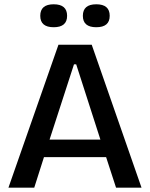

<svg xmlns="http://www.w3.org/2000/svg" viewBox="-20 -867 693 887"><path d="M362.8 -793.9Q362.8 -847.2 424.8 -847.2Q486.8 -847.2 486.8 -793.9Q486.8 -741.2 424.8 -741.2Q362.8 -741.2 362.8 -793.9ZM166 -793.9Q166 -847.2 228 -847.2Q290 -847.2 290 -793.9Q290 -741.2 228 -741.2Q166 -741.2 166 -793.9ZM19 0 250 -660.2H403.8L633.8 0H516.1L470.2 -141.1H183.1L138.2 0ZM321.8 -569.8 209 -222.2H443.8L332 -569.8Z"/></svg>

Font: Bricolage Grotesque Medium
Style: Regular
Weight: 500
Designer: Mathieu Triay
Foundry: Atelier Triay
Version: Version 1.000;gftools[0.9.30]